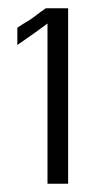

<svg xmlns="http://www.w3.org/2000/svg" viewBox="-20 -795 229 465"><path d="M22 -728Q34 -736 45 -742.5Q56 -749 65 -756Q71 -761 77.5 -765.5Q84 -770 91 -775H145V-350H95V-738Q83 -729 65.5 -716.5Q48 -704 42 -700L22 -686Z"/></svg>

Font: Fundamental  Brigade Scvhlank
Style: Regular
Weight: 100
Designer: Peter Wiegel, original typeface by Arno Drescher 1935
Foundry: Peter Wiegel
Version: Version 0.000 2012 initial release